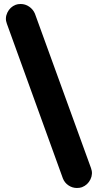

<svg xmlns="http://www.w3.org/2000/svg" viewBox="-20 -726 486 956"><path d="M153.8 -658.2 433.1 110.8Q443.8 139.2 430.4 167Q417 194.8 388.2 206.1Q377.9 210 362.8 210Q339.8 210 320.6 196.8Q301.3 183.6 293 162.1L14.2 -607.9Q3.4 -635.7 16.8 -663.6Q30.3 -691.4 58.1 -702.1Q68.4 -706.1 83 -706.1Q106 -706.1 125.2 -692.9Q144.5 -679.7 153.8 -658.2Z"/></svg>

Font: LT Saeada
Style: Bold
Weight: 700
Designer: Daniel Lyons
Foundry: LyonsType
Version: Version 1.001